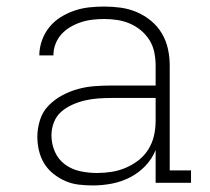

<svg xmlns="http://www.w3.org/2000/svg" viewBox="-20 -558 640 586"><path d="M263 8Q242 8 220.5 5.5Q199 3 179.5 -5.5Q160 -14 143 -27.5Q126 -41 115 -59Q104 -77 99 -98Q94 -119 94 -141Q94 -166 102 -191.5Q110 -217 128 -235.5Q146 -254 169 -266.5Q192 -279 217 -286Q242 -293 268 -295Q294 -297 320 -297H455V-358Q455 -378 451 -398Q447 -418 436.5 -435Q426 -452 410.5 -465Q395 -478 376.5 -486Q358 -494 338 -497Q318 -500 298 -500Q281 -500 263 -498Q245 -496 228 -490.5Q211 -485 195.5 -476Q180 -467 168 -454Q156 -441 149.5 -424Q143 -407 143 -389H100Q100 -412 108 -434.5Q116 -457 130.5 -475Q145 -493 165 -505.5Q185 -518 207 -525.5Q229 -533 252 -535.5Q275 -538 298 -538Q324 -538 349 -534.5Q374 -531 397.5 -521Q421 -511 441 -494.5Q461 -478 474 -456Q487 -434 492.5 -409Q498 -384 498 -358V-38H563V0H455V-100Q444 -73 423.5 -51.5Q403 -30 376.5 -16.5Q350 -3 321 2.5Q292 8 263 8ZM276 -30Q298 -30 320.5 -33.5Q343 -37 364 -46Q385 -55 403 -69Q421 -83 433 -102.5Q445 -122 450 -144Q455 -166 455 -189V-259H320Q300 -259 279.5 -257.5Q259 -256 239.5 -251.5Q220 -247 201 -238.5Q182 -230 167 -217Q152 -204 144.5 -184.5Q137 -165 137 -145Q137 -119 147.5 -95Q158 -71 178.5 -56Q199 -41 224.5 -35.5Q250 -30 276 -30Z"/></svg>

Font: Iosevka Slab XLtEx
Style: Regular
Weight: 200
Width: 7
Monospace: yes
Designer: Belleve Invis
Foundry: Belleve Invis
Version: Version 11.1.0; ttfautohint (v1.8.3)